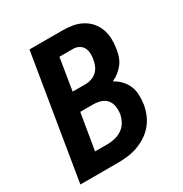

<svg xmlns="http://www.w3.org/2000/svg" viewBox="-171 -863 942 991"><g transform="rotate(-30 300.0 -367.5)"><path d="M23 0 144 -735H341Q371 -735 400 -730Q429 -725 454.5 -711.5Q480 -698 498.5 -677Q517 -656 527 -629Q537 -602 538 -572Q539 -542 534 -512Q531 -491 524 -470.5Q517 -450 503.5 -432Q490 -414 472 -400Q454 -386 434 -377Q457 -365 475.5 -346Q494 -327 504.5 -302.5Q515 -278 516 -250Q517 -222 513 -194Q508 -165 496.5 -137Q485 -109 465 -85Q445 -61 418.5 -44Q392 -27 363.5 -17Q335 -7 306 -3.5Q277 0 248 0ZM228 -435H306Q324 -435 342 -441.5Q360 -448 373.5 -461Q387 -474 394 -491.5Q401 -509 404 -527Q407 -544 406 -562Q405 -580 397 -594.5Q389 -609 373.5 -617Q358 -625 341 -625H259ZM174 -110H248Q270 -110 293 -115.5Q316 -121 336 -134.5Q356 -148 367.5 -169.5Q379 -191 383 -213Q386 -236 382.5 -258Q379 -280 365.5 -296Q352 -312 330.5 -318.5Q309 -325 286 -325H210Z"/></g></svg>

Font: Iosevka SS04 XBd Ex Obl
Style: Regular
Weight: 800
Width: 7
Italic angle: -9°
Monospace: yes
Designer: Belleve Invis
Foundry: Belleve Invis
Version: Version 19.0.0; ttfautohint (v1.8.4)